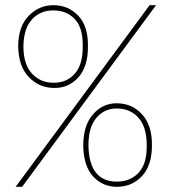

<svg xmlns="http://www.w3.org/2000/svg" viewBox="-20 -727 675 738"><path d="M300 -164Q302 -86 339.5 -47Q377 -8 432 -9Q489 -10 526.5 -51Q564 -92 564 -168Q565 -244 527 -286.5Q489 -329 431 -330Q375 -331 337 -287Q299 -243 300 -164ZM320 -164Q319 -237 350.5 -274Q382 -311 431 -310Q482 -309 513 -273.5Q544 -238 544 -168Q545 -99 514 -64.5Q483 -30 432 -29Q324 -27 320 -164ZM188 -687Q238 -686 268.5 -652.5Q299 -619 298 -550Q299 -480 268 -444.5Q237 -409 188 -409Q137 -408 103.5 -443.5Q70 -479 70 -549Q71 -618 103.5 -653Q136 -688 188 -687ZM188 -707Q131 -708 90.5 -666.5Q50 -625 50 -549Q51 -472 91 -430.5Q131 -389 188 -389Q244 -388 281.5 -430Q319 -472 318 -550Q319 -626 281.5 -666Q244 -706 188 -707ZM552 -703 52 -25 40 -9H65L68 -13L568 -691L580 -707H555Z"/></svg>

Font: Nordica Plus
Style: NordicaClassicUltraLight
Weight: 300
Version: Version 1